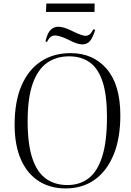

<svg xmlns="http://www.w3.org/2000/svg" viewBox="-20 -1043 735 1077"><path d="M62 -344Q62 -473 100.5 -562.5Q139 -652 209.5 -698.5Q280 -745 376 -745Q503 -745 579 -656Q655 -567 655 -396Q655 -266 617 -174.5Q579 -83 510.5 -34.5Q442 14 348 14Q262 14 197.5 -27Q133 -68 97.5 -148Q62 -228 62 -344ZM135 -363Q135 -234 161.5 -155Q188 -76 238 -40.5Q288 -5 358 -5Q427 -5 476.5 -42.5Q526 -80 553 -164Q580 -248 580 -387Q580 -510 555.5 -584.5Q531 -659 483.5 -693Q436 -727 368 -727Q296 -727 244 -690.5Q192 -654 163.5 -574Q135 -494 135 -363ZM240 -1023H511L510 -976H238ZM443 -794Q427 -794 409 -800Q391 -806 362 -821Q337 -833 318.5 -838.5Q300 -844 290 -844Q276 -844 265.5 -837Q255 -830 243 -807L235 -812Q247 -860 265 -876.5Q283 -893 307 -893Q319 -893 337 -888.5Q355 -884 387 -868Q416 -854 433.5 -848Q451 -842 460 -842Q471 -842 481 -848.5Q491 -855 504 -879L514 -875Q499 -827 482.5 -810.5Q466 -794 443 -794Z"/></svg>

Font: Literata 72pt Light
Style: Italic
Weight: 300
Italic angle: -2°
Designer: Latin by Veronika Burian and Jose Scaglione. Greek by Irene Vlachou. Cyrillic by Vera Evstafieva
Foundry: TypeTogether
Version: Version 3.002